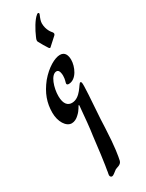

<svg xmlns="http://www.w3.org/2000/svg" viewBox="-251 -582 722 950"><g transform="rotate(-30 110.5 -107.5)"><path d="M155 -316C126 -316 78 -290 37 -241C-3 -190 -20 -143 -20 -86C-20 -35 6 7 38 7C53 7 68 -1 79 -12C101 -31 109 -54 112 -54C113 -54 114 -53 114 -51C109 8 102 82 97 111C77 284 71 296 71 304C70 309 68 318 68 321C68 330 74 334 79 334C86 334 95 326 112 313C120 308 144 307 150 287C155 264 164 220 169 108C169 69 182 -83 182 -120C182 -135 183 -148 175 -148C165 -148 140 -80 89 -80C67 -80 47 -95 47 -143C47 -188 67 -254 100 -254C116 -254 118 -230 118 -219C118 -196 111 -184 111 -177C111 -172 115 -169 122 -169C167 -169 192 -230 192 -267C192 -292 184 -316 155 -316ZM94 -426C96 -421 121 -378 124 -375C126 -372 128 -370 130 -370C134 -370 135 -372 138 -375L180 -413C183 -416 184 -419 184 -422C184 -424 183 -427 180 -431C177 -434 156 -457 156 -495C156 -507 161 -521 168 -537C169 -540 170 -542 170 -543C170 -547 168 -549 165 -549C161 -549 160 -548 157 -545C137 -530 111 -484 98 -453C94 -445 92 -439 92 -432C92 -430 93 -428 94 -426Z"/></g></svg>

Font: Engagement
Style: Regular
Weight: 400
Designer: Astigmatic (AOETI)
Foundry: Astigmatic (AOETI)
Version: Version 1.000